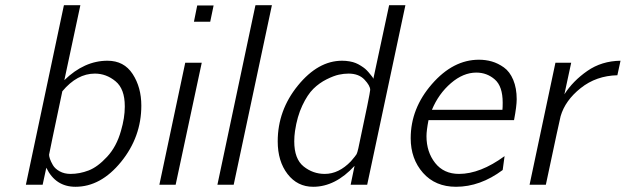

<svg xmlns="http://www.w3.org/2000/svg" viewBox="-20 -715 2421 743"><path d="M80.1 0 227.1 -693.8 228 -694.8H291L229 -404.8Q306.2 -480 396 -480Q460 -480 493.4 -428.5Q526.9 -377 526.9 -306.2Q526.9 -185.1 448.5 -88.6Q370.1 7.8 272 7.8Q194.8 7.8 159.2 -65.9L145 0ZM169.9 -116.2Q169.9 -110.4 173.3 -100.1Q176.8 -89.8 184.8 -75.9Q192.9 -62 210.9 -52Q229 -42 252.9 -42Q288.1 -42 323 -55.4Q357.9 -68.8 394.5 -108.4Q431.2 -147.9 448.2 -209Q462.9 -259.3 462.9 -301.3Q462.9 -302.7 462.9 -304.2Q462.9 -371.1 427 -400.6Q391.1 -430.2 347.2 -430.2Q278.3 -430.2 221.2 -361.8Q169.9 -119.1 169.9 -116.2Z M596.7 0 696.8 -472.2H760.7L659.7 0ZM730.5 -630.9 743.2 -693.8H806.6L793.5 -630.9Z M821.3 0 968.3 -693.8 969.2 -694.8H1032.2L884.3 0Z M1054.7 -168Q1054.7 -288.1 1132.8 -384Q1210.9 -480 1303.7 -480Q1318.8 -480 1332.8 -477.5Q1346.7 -475.1 1356.7 -470.9Q1366.7 -466.8 1376.7 -460.4Q1386.7 -454.1 1392.8 -449Q1398.9 -443.8 1405.3 -436.5Q1411.6 -429.2 1414.8 -425Q1418 -420.9 1421.9 -416L1424.8 -410.2L1485.8 -694.8H1548.8L1400.9 0H1336.9L1352.1 -73.2Q1277.8 7.8 1191.9 7.8Q1130.9 7.8 1092.8 -41.5Q1054.7 -90.8 1054.7 -168ZM1118.7 -168Q1118.7 -100.1 1154.8 -71Q1190.9 -42 1236.8 -42Q1291 -42 1337.9 -90.8Q1356.9 -112.8 1359.9 -118.4Q1362.8 -124 1366.7 -141.1Q1412.6 -356 1412.6 -367.2Q1412.6 -383.3 1390.6 -406.7Q1368.7 -430.2 1328.6 -430.2Q1310.5 -430.2 1291.3 -426Q1272 -421.9 1243.9 -408Q1215.8 -394 1192.9 -371.6Q1169.9 -349.1 1149.9 -306.6Q1129.9 -264.2 1121.6 -208Q1118.7 -188 1118.7 -168Z M1569.3 -180.2Q1569.3 -295.4 1651.4 -389.6Q1733.4 -483.9 1833.5 -483.9Q1859.4 -483.9 1883.3 -477.1Q1907.2 -470.2 1929.9 -454.1Q1952.6 -438 1966.1 -406Q1979.5 -374 1979.5 -331.1Q1979.5 -304.2 1969.2 -250H1638.2Q1630.4 -210 1630.4 -188Q1630.4 -127 1663.8 -84.5Q1697.3 -42 1756.3 -42Q1838.4 -42 1932.6 -110.8L1925.3 -57.1Q1838.4 7.8 1744.6 7.8Q1664.6 7.8 1616.9 -46.1Q1569.3 -100.1 1569.3 -180.2ZM1651.4 -290H1924.3Q1925.3 -298.8 1925.3 -317.9Q1925.3 -380.9 1894.8 -407.5Q1864.3 -434.1 1823.2 -434.1Q1772.5 -434.1 1724.9 -393.1Q1677.2 -352.1 1651.4 -290Z M2029.3 0 2129.4 -472.2H2190.4L2164.1 -350.1Q2197.3 -401.9 2252.7 -440.4Q2308.1 -479 2381.3 -480L2369.1 -423.8Q2287.1 -421.9 2227.1 -374Q2167 -326.2 2149.4 -265.1Q2146.5 -255.4 2092.3 0Z"/></svg>

Font: CMU Bright
Style: Oblique
Weight: 500
Italic angle: -12°
Version: Version 0.7.0